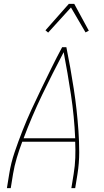

<svg xmlns="http://www.w3.org/2000/svg" viewBox="-20 -981 540 1001"><path d="M16 0 28 -74Q37 -131 56 -187Q75 -243 97 -299Q119 -355 144 -409.5Q169 -464 195.5 -518.5Q222 -573 248.5 -627Q275 -681 304 -735H326Q337 -681 346.5 -627Q356 -573 364.5 -518.5Q373 -464 379 -409.5Q385 -355 389 -299Q393 -243 393 -187Q393 -131 384 -74L372 0H352L364 -74Q371 -116 372.5 -158Q374 -200 372 -242H96Q80 -200 67.5 -158Q55 -116 48 -74L36 0ZM103 -260H372Q367 -375 350 -487Q333 -599 312 -709Q254 -599 200 -487Q146 -375 103 -260ZM231 -811 217 -823 339 -961H367L443 -821L426 -812L350 -942Z"/></svg>

Font: Iosevka Curly Thin
Style: Italic
Weight: 100
Italic angle: -9°
Monospace: yes
Designer: Belleve Invis
Foundry: Belleve Invis
Version: Version 22.1.2; ttfautohint (v1.8.4)